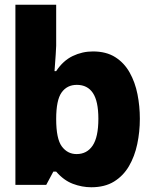

<svg xmlns="http://www.w3.org/2000/svg" viewBox="-20 -780 640 810"><path d="M365 10Q326 10 287.5 -4.5Q249 -19 217 -56H205L175 0H45V-760H217V-587Q217 -577 215 -549.5Q213 -522 210 -480H217Q246 -524 286.5 -543.5Q327 -563 372 -563Q428 -563 466 -539Q504 -515 527 -474Q550 -433 560 -382.5Q570 -332 570 -279Q570 -224 559 -172Q548 -120 524 -79Q500 -38 461 -14Q422 10 365 10ZM303 -130Q347 -130 371 -166Q395 -202 395 -279Q395 -353 372 -387.5Q349 -422 304 -422Q263 -422 240 -390Q217 -358 217 -278Q217 -194 241 -162Q265 -130 303 -130Z"/></svg>

Font: Noto Sans Mono Black
Style: Regular
Weight: 900
Designer: Monotype Design Team
Foundry: Monotype Imaging Inc.
Version: Version 2.014